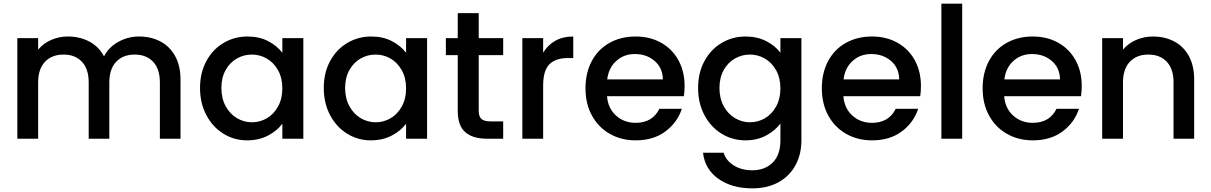

<svg xmlns="http://www.w3.org/2000/svg" viewBox="-20 -760 6633 1052"><path d="M742 -560Q807 -560 858.5 -533Q910 -506 939.5 -453Q969 -400 969 -325V0H856V-308Q856 -382 819 -421.5Q782 -461 718 -461Q654 -461 616.5 -421.5Q579 -382 579 -308V0H466V-308Q466 -382 429 -421.5Q392 -461 328 -461Q264 -461 226.5 -421.5Q189 -382 189 -308V0H75V-551H189V-488Q217 -522 260 -541Q303 -560 352 -560Q418 -560 470 -532Q522 -504 550 -451Q575 -501 628 -530.5Q681 -560 742 -560Z M1076 -278Q1076 -361 1110.5 -425Q1145 -489 1204.5 -524.5Q1264 -560 1336 -560Q1401 -560 1449.5 -534.5Q1498 -509 1527 -471V-551H1642V0H1527V-82Q1498 -43 1448 -17Q1398 9 1334 9Q1263 9 1204 -27.5Q1145 -64 1110.5 -129.5Q1076 -195 1076 -278ZM1527 -276Q1527 -333 1503.5 -375Q1480 -417 1442 -439Q1404 -461 1360 -461Q1316 -461 1278 -439.5Q1240 -418 1216.5 -376.5Q1193 -335 1193 -278Q1193 -221 1216.5 -178Q1240 -135 1278.5 -112.5Q1317 -90 1360 -90Q1404 -90 1442 -112Q1480 -134 1503.5 -176.5Q1527 -219 1527 -276Z M1754 -278Q1754 -361 1788.5 -425Q1823 -489 1882.5 -524.5Q1942 -560 2014 -560Q2079 -560 2127.5 -534.5Q2176 -509 2205 -471V-551H2320V0H2205V-82Q2176 -43 2126 -17Q2076 9 2012 9Q1941 9 1882 -27.5Q1823 -64 1788.5 -129.5Q1754 -195 1754 -278ZM2205 -276Q2205 -333 2181.5 -375Q2158 -417 2120 -439Q2082 -461 2038 -461Q1994 -461 1956 -439.5Q1918 -418 1894.5 -376.5Q1871 -335 1871 -278Q1871 -221 1894.5 -178Q1918 -135 1956.5 -112.5Q1995 -90 2038 -90Q2082 -90 2120 -112Q2158 -134 2181.5 -176.5Q2205 -219 2205 -276Z M2603 -458V-153Q2603 -122 2617.5 -108.5Q2632 -95 2667 -95H2737V0H2647Q2570 0 2529 -36Q2488 -72 2488 -153V-458H2423V-551H2488V-688H2603V-551H2737V-458Z M2956 -471Q2981 -513 3022.5 -536.5Q3064 -560 3121 -560V-442H3092Q3025 -442 2990.5 -408Q2956 -374 2956 -290V0H2842V-551H2956Z M3731 -289Q3731 -258 3727 -233H3306Q3311 -167 3355 -127Q3399 -87 3463 -87Q3555 -87 3593 -164H3716Q3691 -88 3625.5 -39.5Q3560 9 3463 9Q3384 9 3321.5 -26.5Q3259 -62 3223.5 -126.5Q3188 -191 3188 -276Q3188 -361 3222.5 -425.5Q3257 -490 3319.5 -525Q3382 -560 3463 -560Q3541 -560 3602 -526Q3663 -492 3697 -430.5Q3731 -369 3731 -289ZM3612 -325Q3611 -388 3567 -426Q3523 -464 3458 -464Q3399 -464 3357 -426.5Q3315 -389 3307 -325Z M4065 -560Q4129 -560 4178.5 -534.5Q4228 -509 4256 -471V-551H4371V9Q4371 85 4339 144.5Q4307 204 4246.5 238Q4186 272 4102 272Q3990 272 3916 219.5Q3842 167 3832 77H3945Q3958 120 4000.5 146.5Q4043 173 4102 173Q4171 173 4213.5 131Q4256 89 4256 9V-83Q4227 -44 4177.5 -17.5Q4128 9 4065 9Q3993 9 3933.5 -27.5Q3874 -64 3839.5 -129.5Q3805 -195 3805 -278Q3805 -361 3839.5 -425Q3874 -489 3933.5 -524.5Q3993 -560 4065 -560ZM4256 -276Q4256 -333 4232.5 -375Q4209 -417 4171 -439Q4133 -461 4089 -461Q4045 -461 4007 -439.5Q3969 -418 3945.5 -376.5Q3922 -335 3922 -278Q3922 -221 3945.5 -178Q3969 -135 4007.5 -112.5Q4046 -90 4089 -90Q4133 -90 4171 -112Q4209 -134 4232.5 -176.5Q4256 -219 4256 -276Z M5026 -289Q5026 -258 5022 -233H4601Q4606 -167 4650 -127Q4694 -87 4758 -87Q4850 -87 4888 -164H5011Q4986 -88 4920.5 -39.5Q4855 9 4758 9Q4679 9 4616.5 -26.5Q4554 -62 4518.5 -126.5Q4483 -191 4483 -276Q4483 -361 4517.5 -425.5Q4552 -490 4614.5 -525Q4677 -560 4758 -560Q4836 -560 4897 -526Q4958 -492 4992 -430.5Q5026 -369 5026 -289ZM4907 -325Q4906 -388 4862 -426Q4818 -464 4753 -464Q4694 -464 4652 -426.5Q4610 -389 4602 -325Z M5252 -740V0H5138V-740Z M5907 -289Q5907 -258 5903 -233H5482Q5487 -167 5531 -127Q5575 -87 5639 -87Q5731 -87 5769 -164H5892Q5867 -88 5801.5 -39.5Q5736 9 5639 9Q5560 9 5497.5 -26.5Q5435 -62 5399.5 -126.5Q5364 -191 5364 -276Q5364 -361 5398.5 -425.5Q5433 -490 5495.5 -525Q5558 -560 5639 -560Q5717 -560 5778 -526Q5839 -492 5873 -430.5Q5907 -369 5907 -289ZM5788 -325Q5787 -388 5743 -426Q5699 -464 5634 -464Q5575 -464 5533 -426.5Q5491 -389 5483 -325Z M6297 -560Q6362 -560 6413.5 -533Q6465 -506 6494 -453Q6523 -400 6523 -325V0H6410V-308Q6410 -382 6373 -421.5Q6336 -461 6272 -461Q6208 -461 6170.5 -421.5Q6133 -382 6133 -308V0H6019V-551H6133V-488Q6161 -522 6204.5 -541Q6248 -560 6297 -560Z"/></svg>

Font: Poppins Cyr Med
Style: Regular
Weight: 500
Designer: Ninad Kale (Devanagari), Jonny Pinhorn (Latin)
Foundry: Indian Type Foundry
Version: 4.004